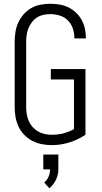

<svg xmlns="http://www.w3.org/2000/svg" viewBox="-20 -763 540 1020"><path d="M256 8Q229 8 202.5 3Q176 -2 152 -14.5Q128 -27 109 -46.5Q90 -66 78.5 -90.5Q67 -115 62.5 -141.5Q58 -168 58 -195V-540Q58 -566 62 -592.5Q66 -619 77 -643Q88 -667 105.5 -687Q123 -707 146 -720Q169 -733 195 -738Q221 -743 247 -743Q272 -743 296 -739Q320 -735 342 -724.5Q364 -714 382.5 -697Q401 -680 413 -658.5Q425 -637 430.5 -613Q436 -589 436 -564V-559H375V-563Q375 -588 366.5 -612.5Q358 -637 340 -655Q322 -673 297 -680.5Q272 -688 247 -688Q229 -688 210.5 -684Q192 -680 176.5 -670Q161 -660 149.5 -645Q138 -630 131 -612.5Q124 -595 121.5 -577Q119 -559 119 -540V-195Q119 -176 122 -157Q125 -138 132.5 -120.5Q140 -103 153 -88.5Q166 -74 182.5 -64.5Q199 -55 218 -51Q237 -47 256 -47Q287 -47 316.5 -54.5Q346 -62 373 -77V-341H250V-396H434V-47Q395 -21 349 -6.5Q303 8 256 8ZM242 237 215 207Q230 194 238 175.5Q246 157 246 137H210V58H290V137Q290 166 277 192.5Q264 219 242 237Z"/></svg>

Font: Iosevka Fixed SS04 Light
Style: Regular
Weight: 300
Monospace: yes
Designer: Belleve Invis
Foundry: Belleve Invis
Version: Version 32.5.0